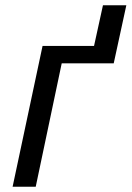

<svg xmlns="http://www.w3.org/2000/svg" viewBox="-20 -711 501 731"><path d="M28 0 142 -536H338L372 -691H461L413 -470H215L116 0Z"/></svg>

Font: Manna Sans
Style: Italic
Weight: 400
Italic angle: -12°
Designer: Monotype Design Team
Foundry: Monotype Imaging Inc.
Version: Version 2.001.1; ttfautohint (v1.8.2)